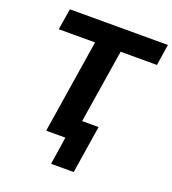

<svg xmlns="http://www.w3.org/2000/svg" viewBox="-155 -821 994 1108"><g transform="rotate(20 342.5 -267.5)"><path d="M286 170 312 0H194L285 -575H62L83 -705H685L665 -575H442L370 -123H471L425 170Z"/></g></svg>

Font: Nunito Sans 11pt ExtraBold
Style: Italic
Weight: 800
Italic angle: -9°
Version: Version 3.101;gftools[0.9.27]